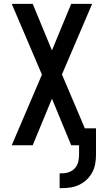

<svg xmlns="http://www.w3.org/2000/svg" viewBox="-20 -755 540 998"><path d="M290 223V146H302Q321 146 339 139.5Q357 133 369.5 119Q382 105 386.5 86.5Q391 68 391 49V0H350L250 -242L150 0H41L198 -367L41 -735H150L250 -493L350 -735H459L302 -368L421 -88H479V49Q479 73 475 96Q471 119 460 140Q449 161 432 177.5Q415 194 394 204.5Q373 215 349.5 219Q326 223 302 223Z"/></svg>

Font: Iosevka SS18 Semibold
Style: Regular
Weight: 600
Monospace: yes
Designer: Belleve Invis
Foundry: Belleve Invis
Version: Version 25.1.1; ttfautohint (v1.8.4)